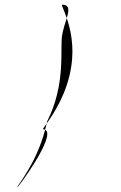

<svg xmlns="http://www.w3.org/2000/svg" viewBox="-20 -710 513 817"><path d="M53 87C51 97 222 -134 172 -158C135 -15 55 77 53 87ZM163 -160C167 -160 169 -159 172 -158L179 -185C168 -169 161 -160 163 -160ZM244 -690C240 -690 252 -669 264 -633C274 -665 277 -690 244 -690ZM179 -185C208 -226 266 -313 283 -426C297 -514 280 -586 264 -633C257 -610 248 -583 244 -558C235 -498 261 -352 180 -192Z"/></svg>

Font: Ampere
Style: SCUltExtIta
Weight: 400
Version: Version 1